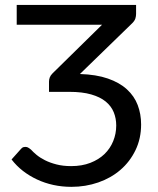

<svg xmlns="http://www.w3.org/2000/svg" viewBox="-20 -736 627 764"><path d="M298 -441.5Q363 -439.5 409.2 -423.5Q455.5 -407.5 485 -380.5Q514.5 -353.5 528 -317.8Q541.5 -282 541.5 -241Q541.5 -184.5 519.2 -138.5Q497 -92.5 459.2 -60Q421.5 -27.5 371 -10Q320.5 7.5 264 7.5Q227 7.5 192.5 0Q158 -7.5 127.5 -21.8Q97 -36 71.2 -56Q45.5 -76 26 -101.5L64 -144Q69 -149.5 73.2 -150.5Q77.5 -151.5 80.5 -151.5Q86 -151.5 90.5 -149.5Q95 -147.5 103.5 -140.5Q111.5 -131.5 125.2 -120Q139 -108.5 158.8 -98.5Q178.5 -88.5 204.5 -81.8Q230.5 -75 263 -75Q306 -75 339.5 -88Q373 -101 395.8 -123Q418.5 -145 430.5 -174.5Q442.5 -204 442.5 -236.5Q442.5 -265 432.5 -289.5Q422.5 -314 400.5 -332Q378.5 -350 343 -360.2Q307.5 -370.5 256 -370.5H175V-411.5Q175 -419.5 178 -427.8Q181 -436 189 -444L386 -637.5H46.5V-716.5H521.5V-680.5Q521.5 -672 518.8 -662.8Q516 -653.5 506 -643.5Z"/></svg>

Font: Lato
Style: Regular
Weight: 400
Designer: Lukasz Dziedzic with Adam Twardoch and Botio Nikoltchev
Foundry: tyPoland Lukasz Dziedzic
Version: Version 2.015; 2015-08-06; http://www.latofonts.com/